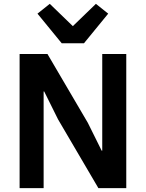

<svg xmlns="http://www.w3.org/2000/svg" viewBox="-20 -979 759 999"><path d="M417 -754 543 -908 479 -959 359 -843 239 -959 175 -908 301 -754ZM492 0H637V-698H512V-195H509L437 -340L227 -698H82V0H207V-503H210L282 -358Z"/></svg>

Font: Braiins Sans SemiBold
Style: Regular
Weight: 600
Designer: Mike Abbink, Paul van der Laan, Pieter van Rosmalen, Jiri Chlebus, Lubos Buracinsky
Foundry: Bold Monday, Sudetype
Version: Version 1.000;hotconv 1.0.109;makeotfexe 2.5.65596